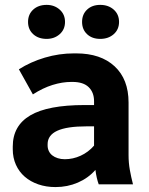

<svg xmlns="http://www.w3.org/2000/svg" viewBox="-20 -748 603 779"><path d="M205.2 11Q253.8 11 295.9 -7.2Q338 -25.4 367.2 -58.6Q369.2 -42.2 372.7 -26.9Q376.2 -11.6 380.6 0H519.6Q512 -29.6 506.8 -58.5Q501.6 -87.4 501.6 -118.6V-332Q501.6 -426.4 445.1 -478.9Q388.6 -531.4 289.2 -531.4H279.6Q219.8 -531.4 161.9 -514.2Q104 -497 56.6 -466.8L113.4 -365Q153.6 -391 193.1 -403.3Q232.6 -415.6 269.2 -415.6H274Q318 -415.6 339.8 -394.4Q361.6 -373.2 361.6 -337.4V-321.8H323.2Q174 -321.8 102.9 -279.9Q31.8 -238 31.8 -153.6V-142.4Q31.8 -108 44.6 -79.5Q57.4 -51 80.5 -31Q103.6 -11 135.4 0Q167.2 11 205.2 11ZM242.8 -102Q227.4 -102 214.3 -106.2Q201.2 -110.4 192.1 -117.6Q183 -124.8 178.1 -135.2Q173.2 -145.6 173.2 -158V-163Q173.2 -199.4 212.2 -217.4Q251.2 -235.4 332.2 -235.4H361.6V-157.2Q338.4 -130.4 307.2 -116.2Q276 -102 242.8 -102ZM386.7 -590.2Q419.8 -590.2 441.4 -609.3Q463 -628.4 463 -659.1Q463 -689.8 441.4 -709Q419.8 -728.2 386.7 -728.2Q353.6 -728.2 333.3 -709Q313 -689.8 313 -659.1Q313 -628.4 333.3 -609.3Q353.6 -590.2 386.7 -590.2ZM169.3 -590.2Q200.6 -590.2 222.2 -609.3Q243.8 -628.4 243.8 -659.1Q243.8 -689.8 222.2 -709Q200.6 -728.2 169.3 -728.2Q135.6 -728.2 114.7 -709Q93.8 -689.8 93.8 -659.1Q93.8 -628.4 114.7 -609.3Q135.6 -590.2 169.3 -590.2Z"/></svg>

Font: Fixel Variable
Style: Regular
Weight: 100
Width: 3
Designer: AlfaBravo + MacPaw
Foundry: Kyrylo Tkachov, Marchela Mozhyna, Serhii Makarenko, Maria Weinstein, Zakhar Kryvoshyya
Version: Version 1.211